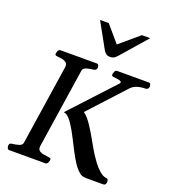

<svg xmlns="http://www.w3.org/2000/svg" viewBox="-167 -1074 1054 1194"><g transform="rotate(20 360.0 -477.0)"><path d="M32.7 0Q25.4 0 21.7 -7.8Q18.1 -15.6 18.1 -22Q18.1 -30.8 21.7 -36.4Q25.4 -42 36.1 -43Q60.1 -45.4 80.8 -51.8Q101.6 -58.1 104 -74.2L184.1 -602.5Q185.5 -611.3 184.1 -617.7Q181.2 -631.8 169.4 -638.2Q157.7 -644.5 142.8 -646.7Q127.9 -648.9 115.2 -649.9Q100.1 -651.4 100.1 -660.6Q100.1 -670.9 105.7 -681.9Q111.3 -692.9 120.6 -692.9H362.3Q370.6 -692.9 373.8 -683.1Q377 -673.3 376 -668Q373 -651.9 356.4 -649.9Q332.5 -647.9 310.8 -641.4Q289.1 -634.8 286.6 -618.7L206.5 -90.3Q203.6 -69.3 215.3 -60.1Q227.1 -50.8 244.9 -47.9Q262.7 -44.9 277.3 -43Q287.1 -42 291.5 -38.8Q295.9 -35.6 293.5 -24.9Q292.5 -19.5 287.6 -9.8Q282.7 0 274.4 0ZM543 0Q517.1 0 502.7 -11Q488.3 -22 477.5 -34.2Q456.1 -59.1 435.3 -96.2Q414.6 -133.3 394.3 -174.1Q374 -214.8 353.8 -251.2Q333.5 -287.6 313.2 -311.5Q293 -335.4 272 -337.9L536.1 -623Q541 -627.9 541 -632.3Q541 -639.2 531.2 -642.3Q521.5 -645.5 508.8 -647Q496.1 -648.4 487.3 -649.4Q475.1 -650.9 475.1 -660.6Q475.1 -670.4 480.7 -681.4Q486.3 -692.4 495.6 -692.4H706.5Q714.8 -692.4 718 -682.6Q721.2 -672.9 720.2 -667.5Q716.3 -649.4 700.2 -649.4Q683.6 -649.4 666.3 -646.7Q648.9 -644 633.1 -637Q617.2 -629.9 605 -616.7L389.2 -381.8Q417.5 -360.4 443.6 -321Q469.7 -281.7 494.4 -237.3Q519 -192.9 542.5 -154.8Q553.7 -137.2 572.5 -111.8Q591.3 -86.4 614.3 -66.2Q637.2 -45.9 659.2 -43.5Q669.4 -42.5 672.6 -34.4Q675.8 -26.4 673.3 -15.6Q672.4 -10.3 668.5 -5.1Q664.6 0 656.2 0ZM424.3 -759.3Q406.7 -759.3 397.7 -766.6Q388.7 -773.9 381.8 -784.2L287.6 -954.1H345.2L437.5 -846.2L564.5 -954.1H619.6L475.1 -788.6Q465.3 -776.4 453.9 -767.8Q442.4 -759.3 424.3 -759.3Z"/></g></svg>

Font: Gelasio
Style: Italic
Weight: 400
Italic angle: -8.5°
Designer: Eben Sorkin
Foundry: Eben Sorkin
Version: Version 1.008